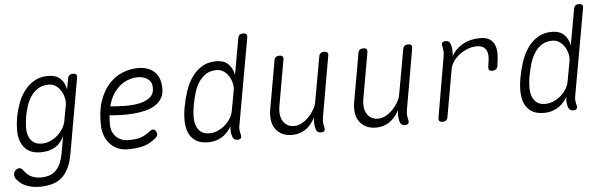

<svg xmlns="http://www.w3.org/2000/svg" viewBox="-56 -943 4311 1367"><g transform="rotate(-5 2100.0 -259.5)"><path d="M375 -125Q366 -105 352 -86Q338 -67 317 -53Q296 -39 268.5 -31Q241 -23 206 -23Q149 -23 116 -46.5Q83 -70 67.5 -107.5Q52 -145 52 -191.5Q52 -238 60 -284Q68 -329 85 -378Q102 -427 131.5 -467.5Q161 -508 204 -534Q247 -560 306 -560Q361 -560 392 -531.5Q423 -503 432 -452L446 -528Q448 -544 457.5 -552Q467 -560 484 -560Q501 -560 507 -552Q513 -544 510 -528L417 0Q406 65 385 107.5Q364 150 334 175Q304 200 264.5 210.5Q225 221 176 221Q143 221 117 214.5Q91 208 70.5 198Q50 188 36 175Q22 162 13 150Q7 141 4.5 132Q2 123 4 114Q5 107 8.5 100Q12 93 17 88Q22 83 29 80Q36 77 44 77Q51 77 57 80Q63 83 69 92Q77 103 88 115Q99 127 114 136Q129 145 148.5 150.5Q168 156 193 156Q221 156 246.5 149Q272 142 293 124Q314 106 329 76Q344 46 353 0ZM221 -84Q252 -84 281 -97Q310 -110 333.5 -131Q357 -152 373 -178.5Q389 -205 393 -231L413 -341Q418 -366 411.5 -394Q405 -422 390.5 -445Q376 -468 354.5 -483Q333 -498 305 -498Q260 -498 228 -478Q196 -458 175.5 -426.5Q155 -395 143 -358Q131 -321 125 -286Q119 -251 117.5 -215Q116 -179 125.5 -150Q135 -121 157.5 -102.5Q180 -84 221 -84Z M1036 -102Q1045 -88 1042.5 -74.5Q1040 -61 1025 -50Q982 -14 935.5 -2Q889 10 825 10Q789 10 757.5 -3Q726 -16 702.5 -40Q679 -64 665.5 -97.5Q652 -131 650 -171Q646 -274 671 -347.5Q696 -421 738.5 -468Q781 -515 835.5 -537.5Q890 -560 947 -560Q1018 -560 1060.5 -523.5Q1103 -487 1108 -417Q1112 -369 1094.5 -336.5Q1077 -304 1045.5 -283.5Q1014 -263 972.5 -253Q931 -243 886.5 -239.5Q842 -236 798 -237.5Q754 -239 717 -242Q715 -225 714.5 -207.5Q714 -190 714 -171Q715 -144 725 -122.5Q735 -101 751 -86Q767 -71 788 -63Q809 -55 833 -55Q859 -55 880 -57Q901 -59 919.5 -64.5Q938 -70 955 -79Q972 -88 989 -102Q1005 -115 1016 -115Q1027 -115 1036 -102ZM728 -305Q776 -301 833 -300Q890 -299 937.5 -309Q985 -319 1015 -345Q1045 -371 1041 -420Q1040 -439 1031.5 -453Q1023 -467 1009.5 -476Q996 -485 979 -490Q962 -495 942 -495Q911 -495 878 -484.5Q845 -474 816 -451Q787 -428 764 -392.5Q741 -357 728 -305Z M1632 -91Q1628 -72 1630 -56Q1632 -40 1637 -22Q1640 -6 1633.5 2Q1627 10 1611 10Q1594 10 1585 2Q1576 -6 1572 -22Q1567 -41 1566.5 -55Q1566 -69 1568 -90Q1558 -72 1543 -54Q1528 -36 1507.5 -22Q1487 -8 1460.5 1Q1434 10 1400 10Q1343 10 1309.5 -13.5Q1276 -37 1261 -74.5Q1246 -112 1246 -159.5Q1246 -207 1255 -255Q1265 -311 1283 -365.5Q1301 -420 1331 -463.5Q1361 -507 1404 -533.5Q1447 -560 1506 -560Q1561 -560 1591.5 -531Q1622 -502 1632 -452L1678 -708Q1680 -724 1689 -732Q1698 -740 1715 -740Q1732 -740 1738.5 -732Q1745 -724 1742 -708ZM1415 -53Q1446 -53 1475.5 -66Q1505 -79 1528 -99.5Q1551 -120 1567 -146Q1583 -172 1587 -198L1613 -341Q1618 -366 1611.5 -393.5Q1605 -421 1590.5 -444Q1576 -467 1554 -482Q1532 -497 1505 -497Q1459 -497 1427.5 -476.5Q1396 -456 1374.5 -422Q1353 -388 1340.5 -345Q1328 -302 1320 -258Q1313 -218 1312.5 -181Q1312 -144 1322.5 -115.5Q1333 -87 1355 -70Q1377 -53 1415 -53Z M2207 10Q2191 10 2182 2Q2173 -6 2169 -22Q2164 -41 2163.5 -60Q2163 -79 2165 -100Q2139 -47 2097 -18.5Q2055 10 2000 10Q1960 10 1930.5 -4.5Q1901 -19 1882.5 -44.5Q1864 -70 1858.5 -105Q1853 -140 1860 -182L1921 -528Q1923 -544 1932.5 -552Q1942 -560 1959 -560Q1976 -560 1982 -552Q1988 -544 1985 -528L1927 -199Q1922 -170 1925 -143.5Q1928 -117 1940 -96.5Q1952 -76 1972 -64Q1992 -52 2022 -52Q2049 -52 2076 -67Q2103 -82 2125.5 -105Q2148 -128 2164 -156Q2180 -184 2184 -209L2241 -528Q2243 -544 2252.5 -552Q2262 -560 2279 -560Q2296 -560 2302 -552Q2308 -544 2305 -528L2230 -98Q2226 -79 2227.5 -59.5Q2229 -40 2234 -22Q2237 -6 2230.5 2Q2224 10 2207 10Z M2807 10Q2791 10 2782 2Q2773 -6 2769 -22Q2764 -41 2763.5 -60Q2763 -79 2765 -100Q2739 -47 2697 -18.5Q2655 10 2600 10Q2560 10 2530.5 -4.5Q2501 -19 2482.5 -44.5Q2464 -70 2458.5 -105Q2453 -140 2460 -182L2521 -528Q2523 -544 2532.5 -552Q2542 -560 2559 -560Q2576 -560 2582 -552Q2588 -544 2585 -528L2527 -199Q2522 -170 2525 -143.5Q2528 -117 2540 -96.5Q2552 -76 2572 -64Q2592 -52 2622 -52Q2649 -52 2676 -67Q2703 -82 2725.5 -105Q2748 -128 2764 -156Q2780 -184 2784 -209L2841 -528Q2843 -544 2852.5 -552Q2862 -560 2879 -560Q2896 -560 2902 -552Q2908 -544 2905 -528L2830 -98Q2826 -79 2827.5 -59.5Q2829 -40 2834 -22Q2837 -6 2830.5 2Q2824 10 2807 10Z M3075 10Q3058 10 3052 2Q3046 -6 3049 -22L3123 -452Q3127 -471 3125.5 -490.5Q3124 -510 3120 -528Q3116 -544 3122.5 -552Q3129 -560 3146 -560Q3163 -560 3171.5 -552Q3180 -544 3184 -528Q3189 -509 3189.5 -490Q3190 -471 3188 -450Q3216 -500 3268.5 -530Q3321 -560 3393 -560Q3436 -560 3460.5 -544Q3485 -528 3496 -501.5Q3507 -475 3507 -439Q3507 -403 3500 -364L3499 -353Q3496 -337 3486.5 -329Q3477 -321 3460 -321Q3444 -321 3437.5 -329Q3431 -337 3434 -353L3435 -364Q3440 -391 3441.5 -416Q3443 -441 3436 -460.5Q3429 -480 3412 -492Q3395 -504 3362 -504Q3334 -504 3303 -493Q3272 -482 3245 -462.5Q3218 -443 3198 -416Q3178 -389 3172 -356L3113 -22Q3111 -6 3101.5 2Q3092 10 3075 10Z M4032 -91Q4028 -72 4030 -56Q4032 -40 4037 -22Q4040 -6 4033.5 2Q4027 10 4011 10Q3994 10 3985 2Q3976 -6 3972 -22Q3967 -41 3966.5 -55Q3966 -69 3968 -90Q3958 -72 3943 -54Q3928 -36 3907.5 -22Q3887 -8 3860.5 1Q3834 10 3800 10Q3743 10 3709.5 -13.5Q3676 -37 3661 -74.5Q3646 -112 3646 -159.5Q3646 -207 3655 -255Q3665 -311 3683 -365.5Q3701 -420 3731 -463.5Q3761 -507 3804 -533.5Q3847 -560 3906 -560Q3961 -560 3991.5 -531Q4022 -502 4032 -452L4078 -708Q4080 -724 4089 -732Q4098 -740 4115 -740Q4132 -740 4138.5 -732Q4145 -724 4142 -708ZM3815 -53Q3846 -53 3875.5 -66Q3905 -79 3928 -99.5Q3951 -120 3967 -146Q3983 -172 3987 -198L4013 -341Q4018 -366 4011.5 -393.5Q4005 -421 3990.5 -444Q3976 -467 3954 -482Q3932 -497 3905 -497Q3859 -497 3827.5 -476.5Q3796 -456 3774.5 -422Q3753 -388 3740.5 -345Q3728 -302 3720 -258Q3713 -218 3712.5 -181Q3712 -144 3722.5 -115.5Q3733 -87 3755 -70Q3777 -53 3815 -53Z"/></g></svg>

Font: Maple Mono NL ExtraLight
Style: Italic
Weight: 275
Italic angle: -10°
Monospace: yes
Designer: subframe7536
Version: Version 7.000